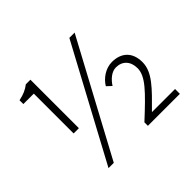

<svg xmlns="http://www.w3.org/2000/svg" viewBox="-167 -969 1210 1210"><g transform="rotate(-45 438.0 -364.5)"><path d="M171 -297H218V-729H177C150 -708 122 -695 78 -686V-652H171ZM172 13H219L625 -742H578ZM536 0H821V-43H615C722 -149 796 -219 796 -308C796 -399 741 -445 660 -445C604 -445 552 -409 525 -364L556 -335C580 -372 615 -403 654 -403C711 -403 747 -364 747 -303C747 -231 679 -164 536 -31Z"/></g></svg>

Font: Noto Sans KR Light
Style: Regular
Weight: 300
Designer: Ryoko NISHIZUKA 西塚涼子 (kana, bopomofo & ideographs); Paul D. Hunt (Latin, Greek & Cyrillic); Sandoll Communications 산돌커뮤니
Foundry: Adobe
Version: Version 2.004;hotconv 1.0.118;makeotfexe 2.5.65603